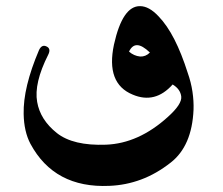

<svg xmlns="http://www.w3.org/2000/svg" viewBox="-20 -427 727 625"><path d="M436 -407Q465 -407 496 -374Q524 -345 547.5 -299Q571 -253 591 -190Q602 -159 606.5 -128.5Q611 -98 610 -70Q605 48 536 102Q489 139 439 157.5Q389 176 336 178Q157 186 79 41Q58 1 57 -56Q55 -142 107 -264Q116 -283 131 -276Q147 -269 137 -249Q90 -156 101 -95Q111 -37 165 6Q218 48 325 44Q431 40 526 -46Q573 -88 570 -113Q567 -137 542 -152Q485 -88 412 -119Q324 -155 351 -282Q379 -408 436 -407ZM468 -256Q443 -280 426 -280Q410 -280 400 -259Q416 -245 436 -243Q454 -242 468 -256Z"/></svg>

Font: Amiri
Style: Bold Italic
Weight: 700
Italic angle: 10°
Designer: Khaled Hosny
Version: Version 0.113